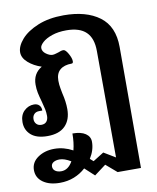

<svg xmlns="http://www.w3.org/2000/svg" viewBox="-91 -657 803 980"><g transform="rotate(-10 310.0 -166.5)"><path d="M560 -377V250H439L383 202L323 247L274 202Q248 226 214 239.5Q180 253 140 253Q86 253 53 229.5Q20 206 20 166Q20 126 55.5 101.5Q91 77 141 77Q190 77 236 102Q246 63 246 16Q290 16 313.5 32Q337 48 337 75Q337 118 311 159L328 174L384 139L444 175L442 -377Q442 -443 408.5 -475.5Q375 -508 306 -508Q264 -508 232 -497Q200 -486 182.5 -470Q165 -454 165 -441Q165 -423 183 -410Q201 -397 216 -397Q224 -397 233.5 -400Q243 -403 247 -404Q263 -411 274 -411Q285 -411 298.5 -387Q312 -363 312 -347Q312 -336 304 -336Q265 -336 243.5 -317.5Q222 -299 222 -262Q222 -241 226 -220.5Q230 -200 231 -194Q242 -150 242 -111Q242 -56 211 -24.5Q180 7 119 7Q63 7 34 -18.5Q5 -44 5 -85Q5 -122 27 -143Q49 -164 78 -164Q95 -164 105 -154Q115 -144 115 -126H99Q82 -126 72.5 -116Q63 -106 63 -90Q63 -75 72.5 -65Q82 -55 98 -55Q116 -55 125 -66Q134 -77 134 -95Q134 -113 130.5 -130Q127 -147 120 -172Q112 -200 108 -219.5Q104 -239 104 -262Q104 -319 151 -347Q111 -360 83 -384.5Q55 -409 55 -438Q55 -470 85 -504.5Q115 -539 172 -562.5Q229 -586 306 -586Q423 -586 491.5 -535Q560 -484 560 -377ZM216 155Q183 135 158 135Q139 135 126.5 142.5Q114 150 114 164Q114 179 126 187.5Q138 196 157 196Q193 196 216 155Z"/></g></svg>

Font: Krub SemiBold
Style: Regular
Weight: 600
Version: Version 1.000; ttfautohint (v1.6)